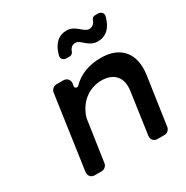

<svg xmlns="http://www.w3.org/2000/svg" viewBox="-172 -900 1008 1043"><g transform="rotate(-30 331.5 -379.0)"><path d="M393 -676C428 -676 445 -621 505 -621C556 -621 591 -653 608 -716C614 -737 601 -752 579 -752H559C551 -752 541 -744 539 -737C532 -715 518 -703 497 -703C463 -703 441 -758 386 -758C335 -758 300 -726 283 -663C277 -642 290 -627 312 -627H333C340 -627 351 -635 353 -642C360 -664 374 -676 393 -676ZM473 -536C399 -536 337 -514 290 -465C283 -458 267 -464 268 -474L271 -492C274 -514 258 -532 236 -532H192C175 -532 160 -518 157 -502L91 -40C88 -18 103 0 125 0H170C186 0 202 -14 204 -30L241 -281C241 -282 242 -289 242 -289C264 -369 327 -427 413 -428C493 -428 534 -379 522 -299L485 -40C482 -18 497 0 519 0H564C580 0 596 -14 598 -30L642 -331C660 -458 597 -536 473 -536Z"/></g></svg>

Font: Trueno
Style: RoundIt
Weight: 400
Designer: Julieta Ulanovsky, Jasper
Foundry: Julieta Ulanovsky, Cannot Into Space Fonts
Version: Version 3.001